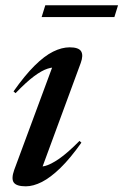

<svg xmlns="http://www.w3.org/2000/svg" viewBox="-20 -678 456 710"><path d="M32.5 -49.5 180.5 -449 195.5 -428Q177.5 -431 155.8 -424Q134 -417 105.2 -395.5Q76.5 -374 37.5 -333.5L30 -340Q71.5 -399 107.8 -435Q144 -471 176.2 -487Q208.5 -503 237.5 -503Q271 -503 280 -488.2Q289 -473.5 278.5 -445L130 -42L110 -63Q125 -59 146.2 -64.2Q167.5 -69.5 198.8 -91Q230 -112.5 274 -157L281 -150.5Q240 -92.5 203.5 -57Q167 -21.5 135 -5.2Q103 11 75.5 11Q41 11 31 -3Q21 -17 32.5 -49.5ZM134 -615 147.5 -658.5H416.5L403 -615Z"/></svg>

Font: Newsreader 60pt Medium
Style: Italic
Weight: 500
Italic angle: -17°
Designer: Hugues Gentile
Foundry: Production Type
Version: Version 1.003